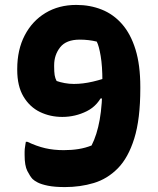

<svg xmlns="http://www.w3.org/2000/svg" viewBox="-20 -740 640 780"><path d="M290 -720Q346 -720 393.5 -701Q441 -682 476 -642Q511 -602 530.5 -539Q550 -476 550 -387V-380Q550 -256 525.5 -177.5Q501 -99 458.5 -56Q416 -13 361 3.5Q306 20 244 20Q202 20 175 14.5Q148 9 133.5 1.5Q119 -6 112 -13Q102 -24 91 -45.5Q80 -67 80 -110Q80 -117 80 -123Q80 -129 80.5 -134.5Q81 -140 82 -145Q83 -150 83.5 -155Q84 -160 85 -164H91Q129 -146 163.5 -138Q198 -130 239 -130Q271 -130 299 -134.5Q327 -139 352 -149Q374 -192 385 -253.5Q396 -315 396 -404V-411Q396 -471 389 -512.5Q382 -554 373 -571Q357 -575 339.5 -577Q322 -579 304 -579Q249 -579 224.5 -548Q200 -517 200 -475V-469Q200 -448 202 -435Q204 -422 210 -411Q224 -406 242.5 -402.5Q261 -399 280 -399Q317 -399 357.5 -408.5Q398 -418 440 -434V-340H358L402 -367Q380 -312 333 -288.5Q286 -265 233 -265Q184 -265 142.5 -285Q101 -305 75.5 -347.5Q50 -390 50 -456V-460Q50 -538 80.5 -596.5Q111 -655 165 -687.5Q219 -720 290 -720Z"/></svg>

Font: Recursive Monospace Casual ExtraBold
Style: Regular
Weight: 800
Version: Version 1.047